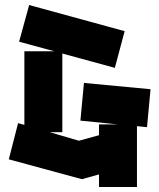

<svg xmlns="http://www.w3.org/2000/svg" viewBox="-20 -694 634 764"><path d="M306 19 15 -60 52 -204 77 -197V-490H196L56 -528L96 -674L476 -570L437 -424L228 -481V-168H178L294 -134L374 -156V-199H449L300 -214L314 -364L579 -339L565 -188L525 -192V50H374V0L306 19Z"/></svg>

Font: Blaka Ink
Style: Regular
Weight: 400
Designer: Mohamed Gaber
Foundry: Kief Type Foundry
Version: Version 1.003; ttfautohint (v1.8.4.7-5d5b)